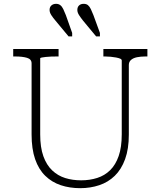

<svg xmlns="http://www.w3.org/2000/svg" viewBox="-20 -966 838 1003"><path d="M190 -264Q190 -196 206.5 -150Q223 -104 252.5 -76Q282 -48 320.5 -36Q359 -24 404 -24Q449 -24 488 -36.5Q527 -49 555.5 -77Q584 -105 600 -151Q616 -197 616 -264V-650Q616 -656 608 -659.5Q600 -663 587 -665.5Q574 -668 558.5 -669.5Q543 -671 529 -671H520V-710H750V-671H739Q715 -671 695.5 -667Q676 -663 664.5 -653Q653 -643 653 -626V-263Q653 -188 633.5 -134.5Q614 -81 579.5 -47.5Q545 -14 498.5 1.5Q452 17 399 17Q344 17 297.5 1.5Q251 -14 216.5 -47.5Q182 -81 163.5 -134.5Q145 -188 145 -264V-635Q145 -657 121 -664Q97 -671 60 -671H49V-710H286V-671H277Q263 -671 247.5 -670.5Q232 -670 219 -668.5Q206 -667 198 -665.5Q190 -664 190 -661ZM468 -887Q461 -905 454.5 -918.5Q448 -932 439.5 -939Q431 -946 417 -946Q402 -946 393 -937.5Q384 -929 384 -914Q384 -901 393 -887Q402 -873 414 -858L482 -776H502V-794ZM324 -887Q317 -905 310.5 -918.5Q304 -932 295 -939Q286 -946 273 -946Q258 -946 248.5 -937.5Q239 -929 239 -914Q239 -901 248 -887Q257 -873 270 -858L338 -776H357V-794Z"/></svg>

Font: Roboto Serif Thin
Style: Regular
Weight: 250
Designer: Greg Gazdowicz
Foundry: Commercial Type
Version: Version 1.004